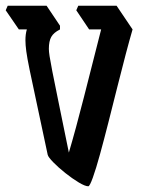

<svg xmlns="http://www.w3.org/2000/svg" viewBox="-35 -659 499 672"><path d="M274 -7Q263 -7 240.5 -20.5Q218 -34 193.5 -53.5Q169 -73 151.5 -91Q134 -109 132 -117Q108 -231 92.5 -302.5Q77 -374 68.5 -415.5Q60 -457 57 -479.5Q54 -502 54 -518Q54 -540 59 -556H31L-15 -623L-8 -639H128L175 -569V-556Q153 -545 144.5 -530Q136 -515 136 -488Q136 -479 138.5 -462.5Q141 -446 148 -410Q155 -374 169 -306Q183 -238 206 -125Q230 -206 259 -320Q288 -434 319 -556H277L232 -623L239 -639H373L429 -556Q419 -522 405 -469Q391 -416 375.5 -354Q360 -292 344.5 -231Q329 -170 315 -119Q301 -68 290 -37.5Q279 -7 274 -7Z"/></svg>

Font: Jaini Purva
Style: Regular
Weight: 400
Designer: Maithili Shingre, Girish Dalvi (Devanagari), Taresh Vohra (Latin)
Foundry: Ek Type
Version: Version 2.000; ttfautohint (v1.8.4.7-5d5b)